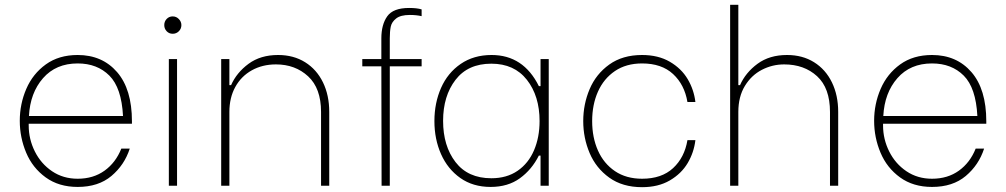

<svg xmlns="http://www.w3.org/2000/svg" viewBox="-20 -770 4171 796"><path d="M62 -269Q62 -339 89 -401.5Q116 -464 170 -503Q224 -542 302 -542Q404 -542 465.5 -471Q527 -400 527 -267V-257H99V-250Q99 -193 124.5 -142Q150 -91 196 -60Q242 -29 302 -29Q367 -29 413.5 -62.5Q460 -96 483 -154H518Q496 -86 442 -40.5Q388 5 302 5Q224 5 169.5 -34.5Q115 -74 88.5 -137Q62 -200 62 -269ZM490 -289Q484 -406 433.5 -456.5Q383 -507 302 -507Q212 -507 158.5 -446Q105 -385 100 -289Z M680 -525H714V0H680ZM661 -666Q661 -681 671 -691.5Q681 -702 696 -702Q711 -702 721.5 -691Q732 -680 732 -666Q732 -651 721.5 -640.5Q711 -630 696 -630Q681 -630 671 -640.5Q661 -651 661 -666Z M897 -525H931V-417H938Q961 -469 1010.5 -505.5Q1060 -542 1133 -542Q1197 -542 1245 -512Q1293 -482 1319 -428.5Q1345 -375 1345 -306V0H1311V-306Q1311 -404 1257.5 -453.5Q1204 -503 1124 -503Q1068 -503 1024 -478.5Q980 -454 955.5 -409.5Q931 -365 931 -306V0H897Z M1596 -611V-525H1728V-495H1596V0H1562L1561 -495H1482V-525H1561V-611Q1561 -668 1585.5 -702.5Q1610 -737 1676 -737Q1709 -737 1728 -731V-703Q1706 -708 1679 -708Q1641 -708 1622.5 -693.5Q1604 -679 1600 -659.5Q1596 -640 1596 -611Z M1781 -268Q1781 -343 1808.5 -405.5Q1836 -468 1890 -505Q1944 -542 2018 -542Q2150 -542 2214 -413H2221V-525H2255V0H2221V-125H2214Q2185 -67 2135.5 -31Q2086 5 2014 5Q1941 5 1888.5 -32Q1836 -69 1808.5 -131Q1781 -193 1781 -268ZM2217 -268Q2217 -372 2164.5 -439Q2112 -506 2017 -506Q1920 -506 1868.5 -439Q1817 -372 1817 -269Q1817 -165 1868.5 -98Q1920 -31 2017 -31Q2081 -31 2126 -62Q2171 -93 2194 -147Q2217 -201 2217 -268Z M2398 -268Q2398 -338 2424.5 -400.5Q2451 -463 2506 -502.5Q2561 -542 2642 -542Q2709 -542 2757 -514Q2805 -486 2831 -442Q2857 -398 2863 -347H2830Q2818 -419 2770.5 -463Q2723 -507 2642 -507Q2576 -507 2529.5 -475.5Q2483 -444 2459 -390Q2435 -336 2435 -268Q2435 -200 2459 -146Q2483 -92 2529.5 -60.5Q2576 -29 2642 -29Q2723 -29 2770.5 -73Q2818 -117 2830 -189H2863Q2857 -138 2831 -94Q2805 -50 2757 -22Q2709 6 2642 6Q2561 6 2506 -33.5Q2451 -73 2424.5 -135.5Q2398 -198 2398 -268Z M3007 -750H3041V-417H3048Q3071 -469 3120.5 -505.5Q3170 -542 3243 -542Q3307 -542 3355 -512Q3403 -482 3429 -428.5Q3455 -375 3455 -306V0H3421V-306Q3421 -405 3367.5 -454Q3314 -503 3231 -503Q3182 -503 3138.5 -480.5Q3095 -458 3068 -413.5Q3041 -369 3041 -306V0H3007Z M3604 -269Q3604 -339 3631 -401.5Q3658 -464 3712 -503Q3766 -542 3844 -542Q3946 -542 4007.5 -471Q4069 -400 4069 -267V-257H3641V-250Q3641 -193 3666.5 -142Q3692 -91 3738 -60Q3784 -29 3844 -29Q3909 -29 3955.5 -62.5Q4002 -96 4025 -154H4060Q4038 -86 3984 -40.5Q3930 5 3844 5Q3766 5 3711.5 -34.5Q3657 -74 3630.5 -137Q3604 -200 3604 -269ZM4032 -289Q4026 -406 3975.5 -456.5Q3925 -507 3844 -507Q3754 -507 3700.5 -446Q3647 -385 3642 -289Z"/></svg>

Font: Be Vietnam Thin
Style: Regular
Weight: 100
Designer: Gabriel Lam
Foundry: TypeRant
Version: Version 4.000